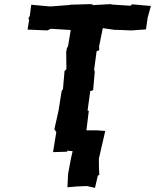

<svg xmlns="http://www.w3.org/2000/svg" viewBox="-20 -736 754 934"><path d="M690 -593 698 -647V-641L697 -645L714 -707L622 -715L615 -708L523 -714L520 -716L429 -711L431 -716L420 -715L419 -716L321 -713V-712L231 -705H218L132 -713L125 -659L118 -646L122 -640L114 -592L210 -588L228 -596L324 -590L311 -511L305 -501L304 -491L302 -487L303 -399L294 -391L286 -299H282L279 -288L265 -199L244 -105L252 -104L247 -101L254 -94L238 4L307 2V-3L385 4L399 -86V-89L400 -99L412 -197L406 -198L419 -293L433 -297L441 -387L438 -397L439 -405L450 -487L463 -492L462 -510L480 -599L543 -590V-591L619 -588ZM442 178 456 118 463 115C461 90 461 62 461 36L492 -99L451 -102H400L354 -105L342 -40L331 -29L340 -30L325 36L312 105L311 114L308 175L355 171L403 169Z"/></svg>

Font: Asimov Print
Style: DIt
Weight: 250
Width: 0
Designer: Google
Version: Version 2.000980: 2014